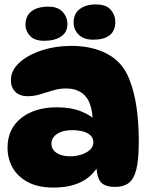

<svg xmlns="http://www.w3.org/2000/svg" viewBox="-20 -833 676 866"><path d="M500 10Q448 10 431 -16.5Q414 -43 414 -101L429 -96Q375 13 221 13Q151 13 105 -12Q59 -37 36.5 -77.5Q14 -118 14 -167Q14 -251 75 -300Q136 -349 237 -349Q300 -349 347.5 -330Q395 -311 427 -277L399 -279Q397 -363 366 -398.5Q335 -434 277 -434Q249 -434 220 -425.5Q191 -417 162.5 -408Q134 -399 105 -399Q69 -399 49 -419Q29 -439 29 -471Q29 -515 67 -550Q105 -585 167.5 -605.5Q230 -626 303 -626Q397 -626 465.5 -589Q534 -552 563 -476Q586 -419 596 -347.5Q606 -276 606 -195Q606 -114 595 -69.5Q584 -25 560.5 -7.5Q537 10 500 10ZM297 -128Q321 -128 344.5 -135Q368 -142 384.5 -156Q401 -170 401 -191Q401 -210 388 -222.5Q375 -235 353 -240.5Q331 -246 306 -246Q263 -246 237.5 -229Q212 -212 212 -185Q212 -159 235 -143.5Q258 -128 297 -128ZM180 -649Q136 -649 115.5 -671Q95 -693 95 -721Q95 -761 122 -782Q149 -803 198 -803Q241 -803 262.5 -779.5Q284 -756 284 -724Q284 -687 255 -668Q226 -649 180 -649ZM411 -813Q459 -813 479.5 -789Q500 -765 500 -734Q500 -694 474.5 -674Q449 -654 401 -654Q357 -654 334.5 -677Q312 -700 312 -731Q312 -771 339.5 -792Q367 -813 411 -813Z"/></svg>

Font: DynaPuff SemiBold
Style: Regular
Weight: 600
Designer: Toshi Omagari, Jennifer Daniel
Foundry: Google Fonts
Version: Version 2.000